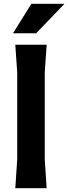

<svg xmlns="http://www.w3.org/2000/svg" viewBox="-20 -984 357 1004"><path d="M70 -150V-605L60 -750H224L214 -605V-150L224 0H60ZM317 -964 169 -810H48L144 -964Z"/></svg>

Font: Farro
Style: Bold
Weight: 700
Designer: Aceler Chua
Foundry: Grayscale Limited
Version: Version 1.101